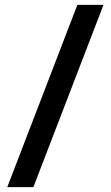

<svg xmlns="http://www.w3.org/2000/svg" viewBox="-20 -603 458 794"><path d="M10 171 300 -583H408L118 171Z"/></svg>

Font: Rokkitt SemiBold
Style: Bold
Weight: 700
Version: Version 3.103